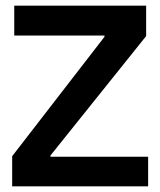

<svg xmlns="http://www.w3.org/2000/svg" viewBox="-20 -654 563 674"><path d="M493 -634V-527.3L157 -108V-103.7H500V0H22.7V-105.7L346.7 -524.7V-529.3H30V-634Z"/></svg>

Font: Matangi Light
Style: Regular
Weight: 300
Designer: Prashant Pant
Foundry: The Graphic Ant
Version: Version 3.002